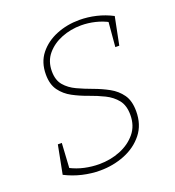

<svg xmlns="http://www.w3.org/2000/svg" viewBox="-129 -803 834 913"><g transform="rotate(-20 288.0 -346.5)"><path d="M223 7Q179 7 134 -3.5Q89 -14 48 -35L76 -179H96L88 -46L84 -57Q119 -39 156 -31Q193 -23 229 -23Q287 -23 336.5 -43Q386 -63 417 -100.5Q448 -138 448 -193Q448 -241 425.5 -269Q403 -297 367.5 -314.5Q332 -332 292 -346Q252 -360 216.5 -379Q181 -398 158.5 -429Q136 -460 136 -510Q136 -572 169.5 -614Q203 -656 257 -678Q311 -700 374 -700Q416 -700 458.5 -690Q501 -680 539 -660L511 -520H491L502 -648L510 -639Q479 -656 443.5 -664.5Q408 -673 373 -673Q320 -673 273.5 -654.5Q227 -636 197.5 -601Q168 -566 168 -515Q168 -470 190.5 -443.5Q213 -417 248.5 -400.5Q284 -384 324 -369.5Q364 -355 399.5 -335.5Q435 -316 457.5 -284.5Q480 -253 480 -200Q480 -132 443.5 -86Q407 -40 348.5 -16.5Q290 7 223 7Z"/></g></svg>

Font: Bitter Thin ExtraLight
Style: Italic
Weight: 250
Italic angle: -9°
Version: Version 2.002